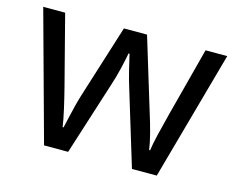

<svg xmlns="http://www.w3.org/2000/svg" viewBox="-80 -654 947 770"><g transform="rotate(15 393.0 -269.0)"><path d="M431 -303Q418 -344 408.5 -383.5Q399 -423 394 -445H390Q386 -423 377 -383.5Q368 -344 354 -302L258 -1H158L11 -537H102L176 -251Q187 -208 197 -164Q207 -120 211 -91H215Q219 -108 224.5 -133Q230 -158 237 -185.5Q244 -213 251 -235L346 -537H442L534 -235Q545 -201 555.5 -161Q566 -121 570 -92H574Q577 -117 587.5 -161Q598 -205 610 -251L685 -537H775L626 -1H523Z"/></g></svg>

Font: Noto Sans Chakma
Style: Regular
Weight: 400
Designer: Zachary Quinn Scheuren - Monotype Design Team
Foundry: Monotype Imaging Inc.
Version: Version 2.003; ttfautohint (v1.8.4.7-5d5b)